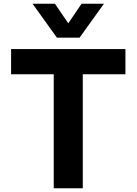

<svg xmlns="http://www.w3.org/2000/svg" viewBox="-20 -1001 726 1021"><path d="M647 -606H39V-740H647ZM420.2 0H265.8V-740H420.2ZM403.2 -800.8H282.6L153.2 -981H272.2L368.4 -840L317.6 -839.4L413.6 -981H532.6Z"/></svg>

Font: Be Vietnam Pro Variable Thin
Style: Regular
Weight: 100
Designer: Lam Bao, Tony Le, Vietanh Nguyen
Foundry: Yellow Type Foundry
Version: Version 1.002